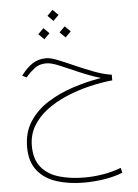

<svg xmlns="http://www.w3.org/2000/svg" viewBox="-63 -677 764 1061"><g transform="rotate(-5 319.5 -146.0)"><path d="M269 -628.9 299.8 -598.1 269 -567.4 238.3 -598.1ZM328.1 -532.2 358.9 -501.5 328.1 -470.7 296.9 -501.5ZM210 -532.2 241.2 -501.5 210 -470.7 179.2 -501.5ZM564 -243.2V-211.9Q500.5 -205.6 434.1 -189.5Q367.7 -173.3 306.2 -147.2Q244.6 -121.1 195.8 -84.2Q147 -47.4 118.4 1Q89.8 49.3 89.8 109.9Q89.8 186 126.5 229.7Q163.1 273.4 225.8 291.5Q288.6 309.6 366.7 309.6Q416 309.6 469 300.8Q522 292 568.4 273.9L575.2 301.3Q530.8 319.3 473.9 328.4Q417 337.4 359.4 337.4Q276.4 337.4 209 315.9Q141.6 294.4 102.3 245.4Q63 196.3 63 114.7Q63 34.2 100.8 -24.9Q138.7 -84 202.1 -124.8Q265.6 -165.5 343.8 -191.2Q421.9 -216.8 502.4 -230.5Q441.4 -249 384 -274.2Q326.7 -299.3 281 -318.4Q235.4 -337.4 210 -337.4Q169.9 -337.4 144.3 -317.6Q118.7 -297.9 98.6 -274.4L94.2 -269L70.3 -280.8L74.7 -286.6Q103.5 -324.2 135.7 -345Q168 -365.7 210.4 -365.7Q234.4 -365.7 275.4 -349.4Q316.4 -333 366.7 -310.5Q417 -288.1 468.3 -268.8Q519.5 -249.5 564 -243.2Z"/></g></svg>

Font: Vazirmatn FD NL Thin
Style: Regular
Weight: 100
Designer: Saber Rastikerdar
Foundry: Saber Rastikerdar
Version: Version 33.003